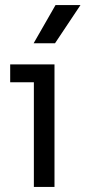

<svg xmlns="http://www.w3.org/2000/svg" viewBox="-20 -734 336 754"><path d="M113 0V-447L149 -411H20V-481H194V0ZM112 -564 198 -714H296L196 -564Z"/></svg>

Font: SUSE Thin
Style: Regular
Weight: 400
Version: Version 1.000